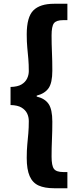

<svg xmlns="http://www.w3.org/2000/svg" viewBox="-20 -827 429 1020"><path d="M267 173Q217 173 185 158.5Q153 144 137.5 108.5Q122 73 122 12Q122 -29 125 -59.5Q128 -90 130.5 -119Q133 -148 133 -184Q133 -206 124 -224.5Q115 -243 94.5 -255.5Q74 -268 36 -269V-365Q74 -366 94.5 -378.5Q115 -391 124 -410Q133 -429 133 -449Q133 -485 130.5 -514Q128 -543 125 -573.5Q122 -604 122 -644Q122 -737 157.5 -772Q193 -807 267 -807H338V-720H316Q279 -720 266.5 -703.5Q254 -687 254 -639Q254 -593 256 -548.5Q258 -504 258 -451Q258 -387 238 -358.5Q218 -330 175 -319V-314Q218 -304 238 -275Q258 -246 258 -181Q258 -130 256 -86Q254 -42 254 5Q254 53 266.5 70Q279 87 316 87H338V173Z"/></svg>

Font: Noto Sans JP ExtraBold
Style: Regular
Weight: 800
Designer: Ryoko NISHIZUKA  (kana, bopomofo & ideographs); Paul D. Hunt (Latin, Greek & Cyrillic); Sandoll Communications , Soo-you
Foundry: Adobe
Version: Version 2.004-H2;hotconv 1.0.118;makeotfexe 2.5.65603